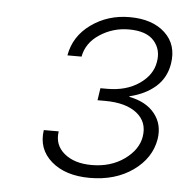

<svg xmlns="http://www.w3.org/2000/svg" viewBox="-40 -844 502 525"><g transform="rotate(5 210.5 -581.5)"><path d="M224.8 -358Q157.7 -358 119.1 -391.5Q80.6 -425.1 88.4 -477.3H129.3Q123.6 -440 151.5 -416.7Q179.3 -393.5 226.9 -393.5Q278.8 -393.5 316.1 -419.9Q353.3 -446.4 359.4 -482.6Q366.1 -523.4 335.8 -547.4Q305.4 -571.4 248.2 -571.4H227.6L232.6 -604.8H251.4Q303.6 -604.8 339.1 -629.3Q374.6 -653.8 380.3 -690Q386.4 -724.1 365.4 -747.9Q344.5 -771.7 296.5 -771.7Q252.8 -771.7 216.8 -748.2Q180.8 -724.8 173.7 -686.4H134.9Q144.2 -739.7 190 -772.5Q235.8 -805.4 295.8 -805.4Q358.3 -805.4 392.9 -773.1Q427.6 -740.8 419 -687.9Q412.6 -649.1 384.8 -624.6Q356.9 -600.1 313.6 -589.8V-588.1Q360.1 -579.2 383.5 -549.9Q407 -520.6 400.6 -479.8Q391.7 -426.8 343.2 -392.4Q294.7 -358 224.8 -358Z"/></g></svg>

Font: Inter Extra Light  BETA
Style: Italic
Weight: 200
Italic angle: 9.39999°
Designer: Rasmus Andersson
Foundry: rsms
Version: Version 3.011;git-f93a4a705